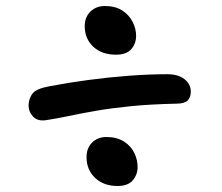

<svg xmlns="http://www.w3.org/2000/svg" viewBox="-20 -650 740 639"><path d="M133 -250Q105 -246 90 -262Q75 -278 75 -300Q76 -323 88.5 -339Q101 -355 145 -363Q208 -375 275.5 -384Q343 -393 410 -398Q477 -403 537 -403Q573 -403 594 -386.5Q615 -370 615 -345Q615 -326 604.5 -315.5Q594 -305 567 -305Q479 -303 414.5 -296.5Q350 -290 301 -281.5Q252 -273 212 -264.5Q172 -256 133 -250ZM371 -31Q325 -31 296.5 -58Q268 -85 268 -127Q268 -157 286.5 -175.5Q305 -194 334 -194Q369 -194 392.5 -179Q416 -164 427 -141Q438 -118 438 -94Q438 -69 422 -50Q406 -31 371 -31ZM366 -468Q319 -468 290.5 -494.5Q262 -521 262 -563Q262 -593 281 -611.5Q300 -630 329 -630Q364 -630 387 -615Q410 -600 421.5 -577Q433 -554 433 -531Q433 -505 417 -486.5Q401 -468 366 -468Z"/></svg>

Font: Shantell Sans Medium
Style: Regular
Weight: 500
Designer: Stephen Nixon, Anya Danilova, Shantell Martin
Foundry: Arrow Type
Version: Version 1.011;[c5ecc13dd]